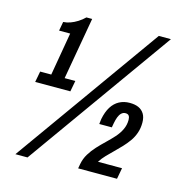

<svg xmlns="http://www.w3.org/2000/svg" viewBox="-106 -795 854 902"><g transform="rotate(15 321.5 -343.5)"><path d="M49 12 556 -699H615L108 12ZM51 -340 61 -393H115L151 -602H97L105 -646Q122 -647 139 -653Q156 -659 173.5 -670Q191 -681 205 -695H233L180 -393H232L222 -340ZM351 0 355 -22Q360 -49 374 -72Q388 -95 406.5 -115Q425 -135 445 -154Q465 -173 482.5 -192.5Q500 -212 510.5 -234Q521 -256 521 -281Q521 -294 516 -301Q511 -308 499 -308Q488 -308 479.5 -300Q471 -292 466 -278.5Q461 -265 458 -249L454 -227H393Q394 -234 394.5 -240Q395 -246 396 -252Q403 -288 418 -312Q433 -336 455.5 -348Q478 -360 506 -360Q532 -360 549.5 -352Q567 -344 577 -327.5Q587 -311 587 -285Q587 -258 579 -235Q571 -212 557.5 -193Q544 -174 527.5 -156.5Q511 -139 494 -122.5Q477 -106 461 -89.5Q445 -73 433 -54H550L540 0Z"/></g></svg>

Font: Archivo ExtraCondensed SemiBold
Style: Italic
Weight: 600
Width: 2
Italic angle: -10°
Designer: Hector Gatti
Foundry: Omnibus-Type
Version: Version 2.001